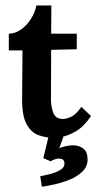

<svg xmlns="http://www.w3.org/2000/svg" viewBox="-20 -501 359 715"><path d="M179.3 12.1Q150 12.1 123 2.2Q96.1 -7.7 79 -38.5Q62 -69.3 62.3 -132L63.8 -313.2H12.8V-375.5Q36.3 -375.9 57.8 -390.9Q79.2 -405.9 94.8 -430Q110.4 -454 115.5 -480.7H171.3L170.5 -375.5H265.9V-317.6L170.5 -315.4L169.8 -130.5Q169.8 -104.9 178.2 -81.4Q186.7 -57.9 214.9 -57.9Q225.5 -57.9 243.7 -65.5Q261.8 -73 283.1 -103L319 -68.9Q292.3 -29.3 262.9 -12.3Q233.6 4.8 210.7 8.4Q187.8 12.1 179.3 12.1ZM136 194.4 129.8 155.5Q141.9 153.3 163.5 148Q185.2 142.6 202.6 133.1Q220 123.6 220 108.2Q220 95 210.5 91.5Q201 88 188.9 90.9Q176.8 93.9 169.1 99.7L141.2 88L164.3 -7.3H221.5L200.6 51.7Q209.4 46.6 225.3 43.3Q241.3 40 251.6 40Q275.4 40.3 290.8 52.8Q306.2 65.3 306.2 92.4Q306.2 118.4 288.2 136.6Q270.3 154.7 242.8 166.5Q215.3 178.2 186.5 184.8Q157.7 191.4 136 194.4Z"/></svg>

Font: Parastoo
Style: Regular
Weight: 400
Foundry: Saber Rastikerdar (saber.rastikerdar@gmail.com)
Version: Version 3.000